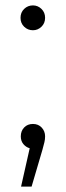

<svg xmlns="http://www.w3.org/2000/svg" viewBox="-20 -547 243 711"><path d="M102 -435Q83 -435 69.5 -448Q56 -461 56 -481Q56 -501 69.5 -514Q83 -527 102 -527Q120 -527 133.5 -514Q147 -501 147 -481Q147 -461 133.5 -448Q120 -435 102 -435ZM97 144H58L90 2Q76 -2 66.5 -13.5Q57 -25 57 -42Q57 -62 69.5 -75Q82 -88 102 -88Q122 -88 134.5 -74.5Q147 -61 147 -42Q147 -31 144.5 -20.5Q142 -10 137 8Z"/></svg>

Font: Montserrat-Alt1 Light
Style: Regular
Weight: 300
Designer: Differentunic
Foundry: Differentunic
Version: Version 7.222